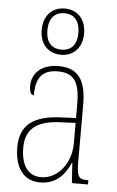

<svg xmlns="http://www.w3.org/2000/svg" viewBox="-57 -853 548 902"><g transform="rotate(5 217.5 -402.0)"><path d="M212 -596C268 -596 312 -634 312 -705C312 -776 268 -814 212 -814C156 -814 112 -776 112 -705C112 -634 156 -596 212 -596ZM213 -620C171 -620 139 -644 139 -705C139 -767 171 -792 213 -792C253 -792 285 -767 285 -705C285 -644 253 -620 213 -620ZM166 10C245 10 284 -41 308 -95H310L316 0H392V-20H388C346 -20 337 -31 337 -105V-372C337 -491 296 -542 206 -542C120 -542 81 -492 81 -439C81 -410 88 -395 102 -395C102 -479 132 -517 206 -517C284 -517 309 -471 309 -371V-306L240 -303C108 -298 46 -250 46 -146C46 -40 96 10 166 10ZM169 -15C102 -15 74 -71 74 -146C74 -227 118 -276 239 -280L309 -283V-185C309 -96 250 -15 169 -15Z"/></g></svg>

Font: Noto Serif Hebrew Condensed Thin
Style: Regular
Weight: 100
Width: 3
Designer: Monotype Design Team
Foundry: Monotype Imaging Inc.
Version: Version 2.004